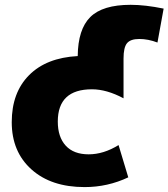

<svg xmlns="http://www.w3.org/2000/svg" viewBox="-20 -760 693 790"><path d="M299.8 -529.3Q300.8 -639.6 351.6 -689.9Q402.3 -740.2 517.6 -740.2Q577.1 -740.2 653.3 -724.6L627.9 -585Q589.8 -599.6 553.2 -599.6Q516.6 -599.6 502.4 -582Q488.3 -564.5 488.3 -519.5V-355.5Q418.9 -392.6 358.4 -392.6Q217.8 -392.6 217.8 -259.8Q217.8 -196.3 250.5 -160.6Q283.2 -125 344.7 -125Q406.2 -125 467.8 -163.1L507.8 -30.3Q422.9 9.8 328.1 9.8Q190.4 9.8 109.4 -63Q28.3 -135.7 28.3 -257.3Q28.3 -378.9 99.6 -450.7Q170.9 -522.5 299.8 -529.3Z"/></svg>

Font: GenEi M Gothic v2 Black
Style: Regular
Weight: 900
Version: Version 2.0